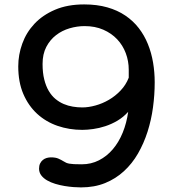

<svg xmlns="http://www.w3.org/2000/svg" viewBox="-20 -817 781 852"><path d="M153.3 -68.8Q153.3 -82 158 -91.6Q162.6 -101.1 170.2 -107.2Q177.7 -113.3 187 -116Q196.3 -118.7 206.1 -118.7Q227.1 -118.7 239.5 -113Q252 -107.4 262.2 -101.1Q268.6 -97.2 273.9 -94.7Q279.3 -92.3 287.4 -90.8Q295.4 -89.4 308.3 -88.6Q321.3 -87.9 342.8 -87.9Q384.3 -87.9 419.2 -105.7Q454.1 -123.5 480.7 -154.8Q507.3 -186 524.7 -228.8Q542 -271.5 548.8 -320.8Q527.8 -297.4 501.5 -281.7Q475.1 -266.1 447.5 -257.1Q419.9 -248 393.3 -244.4Q366.7 -240.7 345.2 -240.7Q287.1 -240.7 235.4 -258.5Q183.6 -276.4 144.8 -312Q106 -347.7 83.5 -400.1Q61 -452.6 61 -522.5Q61 -574.2 78.9 -623.5Q96.7 -672.9 132.8 -711.4Q168.9 -750 224.1 -773.7Q279.3 -797.4 353.5 -797.4Q410.6 -797.4 456.1 -784.4Q501.5 -771.5 536.1 -748Q570.8 -724.6 595.7 -692.4Q620.6 -660.2 636.2 -621.6Q651.9 -583 659.2 -539.8Q666.5 -496.6 666.5 -451.7Q666.5 -396.5 658.9 -340.6Q651.4 -284.7 634.8 -232.7Q618.2 -180.7 592.3 -135.7Q566.4 -90.8 530 -57.4Q493.7 -23.9 446.3 -4.6Q398.9 14.6 339.4 14.6Q325.2 14.6 305.9 13.2Q286.6 11.7 266.1 8.3Q245.6 4.9 225.3 -1.2Q205.1 -7.3 189 -16.6Q172.9 -25.9 163.1 -38.8Q153.3 -51.8 153.3 -68.8ZM345.2 -340.3Q372.6 -340.3 403.6 -348.9Q434.6 -357.4 463.1 -374Q491.7 -390.6 515.1 -415.3Q538.6 -439.9 551.3 -472.2V-507.3Q551.3 -545.9 538.1 -581.1Q524.9 -616.2 499.8 -642.8Q474.6 -669.4 438.2 -685.3Q401.9 -701.2 355.5 -701.2Q322.3 -701.2 288.8 -691.4Q255.4 -681.6 228.8 -661.1Q202.1 -640.6 185.5 -608.9Q168.9 -577.1 168.9 -533.2Q168.9 -494.1 176.3 -464.6Q183.6 -435.1 196.3 -413.6Q209 -392.1 226.1 -377.9Q243.2 -363.8 262.7 -355.5Q282.2 -347.2 303.2 -343.8Q324.2 -340.3 345.2 -340.3Z"/></svg>

Font: Autour One
Style: Regular
Weight: 400
Version: Version 1.007; ttfautohint (v0.92) -l 24 -r 24 -G 200 -x 7 -